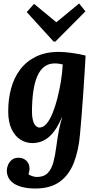

<svg xmlns="http://www.w3.org/2000/svg" viewBox="-20 -808 560 1099"><path d="M182 271Q145 271 115 264.5Q85 258 63.5 245Q42 232 30.5 212.5Q19 193 19 168Q19 153 26 136Q33 119 47.5 107Q62 95 86 95Q113 95 131 112Q149 129 149 158Q149 174 143 188Q148 195 164 200Q180 205 191 205Q231 205 253 182.5Q275 160 285.5 121Q296 82 302 33Q309 -20 316.5 -59Q324 -98 336 -138H335Q316 -94 296 -65Q276 -36 254.5 -19.5Q233 -3 210.5 4Q188 11 165 11Q129 11 97.5 -8.5Q66 -28 46.5 -68.5Q27 -109 27 -171Q27 -240 43.5 -301.5Q60 -363 95.5 -410Q131 -457 186 -484Q241 -511 317 -511Q345 -511 387.5 -505.5Q430 -500 470 -490Q468 -454 464.5 -396.5Q461 -339 456.5 -273Q452 -207 447 -145.5Q442 -84 438 -40Q430 54 402.5 124Q375 194 321.5 232.5Q268 271 182 271ZM206 -78Q228 -78 247 -100.5Q266 -123 281.5 -161.5Q297 -200 309 -247.5Q321 -295 329 -344.5Q337 -394 339 -439Q333 -441 319.5 -443Q306 -445 293 -445Q259 -445 234 -426.5Q209 -408 193.5 -372Q178 -336 170.5 -284.5Q163 -233 163 -166Q163 -139 168.5 -119Q174 -99 184 -88.5Q194 -78 206 -78ZM287 -570 133 -739 175 -786 302 -681H303L433 -788L469 -743L297 -570Z"/></svg>

Font: Lora
Style: Bold Italic
Weight: 700
Italic angle: -3°
Designer: Olga Karpushina, Alexei Vanyashin (Cyrillic)
Foundry: Cyreal
Version: Version 3.004